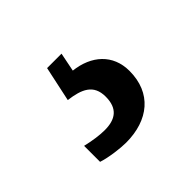

<svg xmlns="http://www.w3.org/2000/svg" viewBox="-73 -103 433 433"><g transform="rotate(-45 143.5 113.5)"><path d="M117 236C189 236 237 197 237 127C237 74 200 42 147 36L156 -9H110L92 75C131 80 158 91 158 130C158 168 137 182 103 182C87 182 66 179 45 174V225C66 232 100 236 117 236Z"/></g></svg>

Font: Noto Serif Tamil Condensed SemiBold
Style: Italic
Weight: 600
Width: 3
Italic angle: -12°
Designer: Indian Type Foundry, Tom Grace, and the Monotype Design Team
Foundry: Monotype Imaging Inc.
Version: Version 2.003